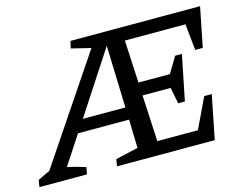

<svg xmlns="http://www.w3.org/2000/svg" viewBox="-136 -794 1190 937"><g transform="rotate(-15 458.5 -325.0)"><path d="M-45 0 -39 -35 22 -64 376 -590 278 -614 286 -650H941L901 -450H863L849 -583H543L554 -368H713L761 -448H795L749 -220H715L699 -302H557L569 -68H774L847 -221H885L841 0H347L353 -35L467 -61L463 -205H205L110 -60Q156 -50 202 -35L195 0ZM246 -267H461L451 -581Z"/></g></svg>

Font: Piazzolla Medium
Style: Italic
Weight: 500
Italic angle: -11.3°
Designer: Juan Pablo del Peral
Foundry: Huerta Tipografica
Version: Version 1.330